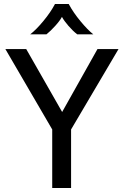

<svg xmlns="http://www.w3.org/2000/svg" viewBox="-20 -947 624 967"><path d="M243 -295 7 -700H112L293 -383L471 -700H577L338 -295V0H243ZM257 -927H326Q349 -884 385.5 -840Q422 -796 450 -774H369Q347 -791 324.5 -817Q302 -843 292 -862Q282 -843 258.5 -817Q235 -791 214 -774H132Q161 -796 198 -840.5Q235 -885 257 -927Z"/></svg>

Font: KoHo Medium
Style: Regular
Weight: 500
Version: Version 1.000; ttfautohint (v1.6)